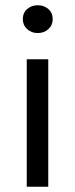

<svg xmlns="http://www.w3.org/2000/svg" viewBox="-20 -712 286 732"><path d="M82 0V-486H164V0ZM124 -586Q100 -586 83.5 -601Q67 -616 67 -639Q67 -663 83.5 -677.5Q100 -692 124 -692Q148 -692 164.5 -677.5Q181 -663 181 -639Q181 -616 164.5 -601Q148 -586 124 -586Z"/></svg>

Font: Source Sans Pro
Style: Regular
Weight: 400
Designer: Paul D. Hunt
Foundry: Adobe Systems Incorporated
Version: Version 2.021;PS 2.000;hotconv 1.0.86;makeotf.lib2.5.63406